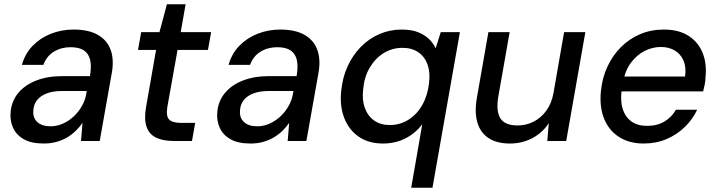

<svg xmlns="http://www.w3.org/2000/svg" viewBox="-20 -663 3377 903"><path d="M186 12Q127 12 91.5 -8.5Q56 -29 41 -63Q26 -97 30 -137Q35 -189 66.5 -226.5Q98 -264 151 -284.5Q204 -305 273 -305H403Q411 -351 404 -381Q397 -411 374.5 -426Q352 -441 312 -441Q268 -441 233.5 -420Q199 -399 184 -358H83Q98 -411 134 -448Q170 -485 220 -504.5Q270 -524 326 -524Q396 -524 439.5 -499.5Q483 -475 500 -429.5Q517 -384 506 -321L449 0H361L368 -85Q354 -65 335.5 -47Q317 -29 294.5 -16Q272 -3 245 4.5Q218 12 186 12ZM218 -69Q249 -69 278 -82.5Q307 -96 330 -118.5Q353 -141 368 -169.5Q383 -198 387 -229L388 -235H271Q229 -235 199.5 -223.5Q170 -212 154.5 -192.5Q139 -173 137 -146Q133 -111 154.5 -90Q176 -69 218 -69Z M797 0Q746 0 713.5 -16Q681 -32 669 -67.5Q657 -103 667 -160L714 -428H629L644 -512H730L765 -643H853L830 -512H973L958 -428H815L767 -160Q760 -117 775.5 -101Q791 -85 833 -85H898L883 0Z M1158 12Q1099 12 1063.5 -8.5Q1028 -29 1013 -63Q998 -97 1002 -137Q1007 -189 1038.5 -226.5Q1070 -264 1123 -284.5Q1176 -305 1245 -305H1375Q1383 -351 1376 -381Q1369 -411 1346.5 -426Q1324 -441 1284 -441Q1240 -441 1205.5 -420Q1171 -399 1156 -358H1055Q1070 -411 1106 -448Q1142 -485 1192 -504.5Q1242 -524 1298 -524Q1368 -524 1411.5 -499.5Q1455 -475 1472 -429.5Q1489 -384 1478 -321L1421 0H1333L1340 -85Q1326 -65 1307.5 -47Q1289 -29 1266.5 -16Q1244 -3 1217 4.5Q1190 12 1158 12ZM1190 -69Q1221 -69 1250 -82.5Q1279 -96 1302 -118.5Q1325 -141 1340 -169.5Q1355 -198 1359 -229L1360 -235H1243Q1201 -235 1171.5 -223.5Q1142 -212 1126.5 -192.5Q1111 -173 1109 -146Q1105 -111 1126.5 -90Q1148 -69 1190 -69Z M1914 220 1966 -79Q1935 -37 1887.5 -12.5Q1840 12 1781 12Q1713 12 1666.5 -20.5Q1620 -53 1598.5 -109.5Q1577 -166 1585 -237Q1591 -299 1615 -351.5Q1639 -404 1677.5 -443Q1716 -482 1765 -503Q1814 -524 1869 -524Q1914 -524 1945 -512Q1976 -500 1997 -480Q2018 -460 2029 -436L2053 -512H2143L2014 220ZM1813 -75Q1862 -75 1902 -100.5Q1942 -126 1967 -171Q1992 -216 1998 -274Q2004 -324 1990.5 -360.5Q1977 -397 1947 -417.5Q1917 -438 1873 -438Q1825 -438 1785 -413.5Q1745 -389 1719 -345Q1693 -301 1688 -243Q1682 -193 1696 -155Q1710 -117 1740 -96Q1770 -75 1813 -75Z M2378 12Q2317 12 2278 -13.5Q2239 -39 2225 -87.5Q2211 -136 2223 -204L2277 -512H2377L2324 -211Q2312 -143 2332.5 -108Q2353 -73 2415 -73Q2454 -73 2489 -90.5Q2524 -108 2549 -142Q2574 -176 2583 -225L2633 -512H2733L2643 0H2554L2561 -84Q2532 -39 2484 -13.5Q2436 12 2378 12Z M3007 12Q2940 12 2892 -18.5Q2844 -49 2821.5 -104Q2799 -159 2806 -233Q2812 -296 2836.5 -349Q2861 -402 2900.5 -441.5Q2940 -481 2991 -502.5Q3042 -524 3102 -524Q3173 -524 3219 -494Q3265 -464 3285 -413Q3305 -362 3298 -299Q3298 -284 3294.5 -266.5Q3291 -249 3287 -233H2879L2891 -303H3202Q3208 -348 3194.5 -378.5Q3181 -409 3153.5 -425.5Q3126 -442 3088 -442Q3048 -442 3011 -423Q2974 -404 2947 -367.5Q2920 -331 2910 -275L2905 -247Q2896 -193 2908 -153Q2920 -113 2949.5 -92Q2979 -71 3022 -71Q3071 -71 3105 -91.5Q3139 -112 3159 -147H3259Q3238 -102 3201 -66Q3164 -30 3115 -9Q3066 12 3007 12Z"/></svg>

Font: DM Sans 12pt Medium
Style: Italic
Weight: 500
Italic angle: -10°
Version: Version 4.004;gftools[0.9.30]